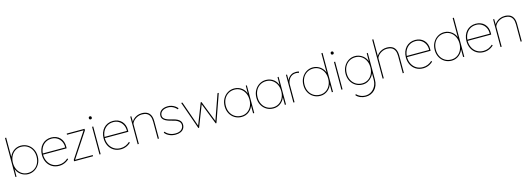

<svg xmlns="http://www.w3.org/2000/svg" viewBox="15 -2008 9708 3516"><g transform="rotate(-15 4868.5 -250.0)"><path d="M312 10Q272 10 234.5 -3.5Q197 -17 166 -41.5Q135 -66 114 -98.5Q93 -131 86 -170L92 -167L90 0H70V-740H92V-348L83 -345Q93 -386 114 -419.5Q135 -453 165 -478Q195 -503 231.5 -516.5Q268 -530 308 -530Q381 -530 438.5 -495.5Q496 -461 529 -400.5Q562 -340 562 -262Q562 -183 528 -121.5Q494 -60 437.5 -25Q381 10 312 10ZM311 -12Q378 -12 430 -44Q482 -76 511 -132.5Q540 -189 540 -262Q540 -333 511 -388.5Q482 -444 430 -476Q378 -508 309 -508Q248 -508 198.5 -476.5Q149 -445 120.5 -389Q92 -333 92 -260Q92 -188 120.5 -132Q149 -76 198.5 -44Q248 -12 311 -12Z M899 10Q823 10 765 -25Q707 -60 674.5 -122Q642 -184 642 -263Q642 -322 660 -371Q678 -420 710.5 -455.5Q743 -491 788 -510.5Q833 -530 887 -530Q937 -530 979 -513.5Q1021 -497 1051.5 -465.5Q1082 -434 1098 -390Q1114 -346 1112 -291L1111 -265H654V-287H1100L1088 -270L1090 -295Q1090 -359 1063 -407Q1036 -455 990.5 -481.5Q945 -508 890 -508Q822 -508 771.5 -476.5Q721 -445 693 -389.5Q665 -334 664 -263Q665 -190 695 -133Q725 -76 777.5 -44Q830 -12 899 -12Q951 -12 995 -31Q1039 -50 1074 -83L1086 -65Q1061 -42 1032.5 -25.5Q1004 -9 970.5 0.5Q937 10 899 10Z M1182 0V-26L1508 -521L1506 -503H1182V-525H1520V-497L1198 -10L1194 -22H1541V0Z M1663 0V-525H1685V0ZM1674 -663Q1660 -663 1653 -671Q1646 -679 1646 -692Q1646 -704 1653 -712.5Q1660 -721 1674 -721Q1687 -721 1694.5 -713Q1702 -705 1702 -692Q1702 -679 1695 -671Q1688 -663 1674 -663Z M2069 10Q1993 10 1935 -25Q1877 -60 1844.5 -122Q1812 -184 1812 -263Q1812 -322 1830 -371Q1848 -420 1880.5 -455.5Q1913 -491 1958 -510.5Q2003 -530 2057 -530Q2107 -530 2149 -513.5Q2191 -497 2221.5 -465.5Q2252 -434 2268 -390Q2284 -346 2282 -291L2281 -265H1824V-287H2270L2258 -270L2260 -295Q2260 -359 2233 -407Q2206 -455 2160.5 -481.5Q2115 -508 2060 -508Q1992 -508 1941.5 -476.5Q1891 -445 1863 -389.5Q1835 -334 1834 -263Q1835 -190 1865 -133Q1895 -76 1947.5 -44Q2000 -12 2069 -12Q2121 -12 2165 -31Q2209 -50 2244 -83L2256 -65Q2231 -42 2202.5 -25.5Q2174 -9 2140.5 0.5Q2107 10 2069 10Z M2387 0V-525H2407L2409 -404L2400 -401Q2411 -435 2441 -464.5Q2471 -494 2513.5 -512Q2556 -530 2605 -530Q2664 -530 2705 -509Q2746 -488 2768 -443.5Q2790 -399 2790 -328V0H2768V-328Q2768 -391 2748.5 -431Q2729 -471 2692.5 -489.5Q2656 -508 2603 -508Q2561 -508 2525.5 -493.5Q2490 -479 2464 -457.5Q2438 -436 2423.5 -413.5Q2409 -391 2409 -376V0H2398Q2396 0 2393.5 0Q2391 0 2387 0Z M3106 10Q3040 10 2986 -15Q2932 -40 2903 -81L2920 -96Q2948 -59 2996 -35.5Q3044 -12 3108 -12Q3149 -12 3178 -22Q3207 -32 3225 -49Q3243 -66 3252 -87.5Q3261 -109 3261 -133Q3261 -182 3219 -210Q3199 -225 3169 -236Q3139 -247 3099 -256Q3054 -267 3019.5 -281Q2985 -295 2963 -313Q2943 -330 2933 -349.5Q2923 -369 2923 -393Q2923 -424 2935.5 -449Q2948 -474 2970.5 -492.5Q2993 -511 3025.5 -520.5Q3058 -530 3098 -530Q3133 -530 3166 -520Q3199 -510 3228 -491Q3257 -472 3280 -445L3264 -427Q3242 -452 3216 -470.5Q3190 -489 3160.5 -498.5Q3131 -508 3098 -508Q3062 -508 3033.5 -499.5Q3005 -491 2985 -475.5Q2965 -460 2955 -439.5Q2945 -419 2945 -394Q2945 -377 2952 -361Q2959 -345 2975 -332Q2995 -315 3027.5 -302Q3060 -289 3103 -279Q3148 -269 3181.5 -256.5Q3215 -244 3237 -227Q3260 -210 3271.5 -187Q3283 -164 3283 -133Q3283 -90 3262 -57.5Q3241 -25 3201 -7.5Q3161 10 3106 10Z M3537 0 3352 -525H3376L3552 -24H3537L3701 -444H3716L3880 -24H3865L4041 -525H4065L3880 0H3866L3701 -422H3716L3551 0Z M4359 10Q4286 10 4228.5 -24.5Q4171 -59 4138 -119.5Q4105 -180 4105 -258Q4105 -337 4139 -398.5Q4173 -460 4229.5 -495Q4286 -530 4355 -530Q4397 -530 4435 -517Q4473 -504 4503 -480Q4533 -456 4553.5 -423Q4574 -390 4581 -350L4575 -353L4577 -525H4597V0H4575V-172L4584 -175Q4575 -135 4554.5 -101Q4534 -67 4504 -42Q4474 -17 4437.5 -3.5Q4401 10 4359 10ZM4359 -12Q4420 -12 4469.5 -43.5Q4519 -75 4547.5 -131Q4576 -187 4576 -260Q4576 -332 4547.5 -388Q4519 -444 4469.5 -476Q4420 -508 4357 -508Q4290 -508 4238 -476Q4186 -444 4157 -387.5Q4128 -331 4128 -258Q4128 -187 4157 -131.5Q4186 -76 4238 -44Q4290 -12 4359 -12Z M4961 10Q4888 10 4830.5 -24.5Q4773 -59 4740 -119.5Q4707 -180 4707 -258Q4707 -337 4741 -398.5Q4775 -460 4831.5 -495Q4888 -530 4957 -530Q4999 -530 5037 -517Q5075 -504 5105 -480Q5135 -456 5155.5 -423Q5176 -390 5183 -350L5177 -353L5179 -525H5199V0H5177V-172L5186 -175Q5177 -135 5156.5 -101Q5136 -67 5106 -42Q5076 -17 5039.5 -3.5Q5003 10 4961 10ZM4961 -12Q5022 -12 5071.5 -43.5Q5121 -75 5149.5 -131Q5178 -187 5178 -260Q5178 -332 5149.5 -388Q5121 -444 5071.5 -476Q5022 -508 4959 -508Q4892 -508 4840 -476Q4788 -444 4759 -387.5Q4730 -331 4730 -258Q4730 -187 4759 -131.5Q4788 -76 4840 -44Q4892 -12 4961 -12Z M5339 0V-525H5359L5360 -398L5354 -396Q5361 -429 5382.5 -459.5Q5404 -490 5440.5 -510Q5477 -530 5527 -530Q5544 -530 5558.5 -528Q5573 -526 5585 -522L5578 -499Q5562 -504 5547.5 -506Q5533 -508 5522 -508Q5482 -508 5451.5 -492Q5421 -476 5401 -450Q5381 -424 5371 -394.5Q5361 -365 5361 -338V0Z M5852 10Q5779 10 5721.5 -24.5Q5664 -59 5631 -119.5Q5598 -180 5598 -258Q5598 -337 5632 -398.5Q5666 -460 5722.5 -495Q5779 -530 5848 -530Q5888 -530 5925.5 -516.5Q5963 -503 5994 -478.5Q6025 -454 6046 -421.5Q6067 -389 6074 -350L6068 -353V-740H6090V0H6068V-172L6077 -175Q6067 -135 6046 -101Q6025 -67 5995 -42Q5965 -17 5929 -3.5Q5893 10 5852 10ZM5851 -12Q5912 -12 5961.5 -43.5Q6011 -75 6039.5 -131Q6068 -187 6068 -260Q6068 -332 6039.5 -388Q6011 -444 5961.5 -476Q5912 -508 5849 -508Q5782 -508 5730 -476Q5678 -444 5649 -387.5Q5620 -331 5620 -258Q5620 -187 5649 -131.5Q5678 -76 5730 -44Q5782 -12 5851 -12Z M6249 0V-525H6271V0ZM6260 -663Q6246 -663 6239 -671Q6232 -679 6232 -692Q6232 -704 6239 -712.5Q6246 -721 6260 -721Q6273 -721 6280.5 -713Q6288 -705 6288 -692Q6288 -679 6281 -671Q6274 -663 6260 -663Z M6652 240Q6598 240 6550.5 221Q6503 202 6471 166L6482 146Q6503 168 6528.5 184Q6554 200 6585 209Q6616 218 6651 218Q6708 218 6757.5 188Q6807 158 6837.5 102.5Q6868 47 6868 -30V-172L6877 -175Q6864 -121 6831 -79.5Q6798 -38 6752 -14Q6706 10 6652 10Q6579 10 6521.5 -24.5Q6464 -59 6431 -119.5Q6398 -180 6398 -258Q6398 -337 6432 -398.5Q6466 -460 6522.5 -495Q6579 -530 6648 -530Q6680 -530 6710.5 -521Q6741 -512 6768 -496Q6795 -480 6817 -457.5Q6839 -435 6853.5 -408Q6868 -381 6874 -350L6868 -353L6870 -525H6890V-21Q6890 40 6871.5 88.5Q6853 137 6820 170.5Q6787 204 6744 222Q6701 240 6652 240ZM6651 -12Q6712 -12 6761.5 -43.5Q6811 -75 6839.5 -131Q6868 -187 6868 -260Q6868 -332 6839.5 -388Q6811 -444 6761.5 -476Q6712 -508 6649 -508Q6582 -508 6530 -476Q6478 -444 6449 -387.5Q6420 -331 6420 -258Q6420 -187 6449.5 -131.5Q6479 -76 6531 -44Q6583 -12 6651 -12Z M7031 0V-740H7053V-404L7044 -402Q7055 -437 7085.5 -466Q7116 -495 7158.5 -512.5Q7201 -530 7249 -530Q7308 -530 7349 -509Q7390 -488 7412 -443.5Q7434 -399 7434 -328V0H7412V-328Q7412 -391 7392.5 -431Q7373 -471 7336.5 -489.5Q7300 -508 7247 -508Q7205 -508 7169.5 -493.5Q7134 -479 7108 -457.5Q7082 -436 7067.5 -413.5Q7053 -391 7053 -376V0H7042Q7040 0 7037.5 0Q7035 0 7031 0Z M7799 10Q7723 10 7665 -25Q7607 -60 7574.5 -122Q7542 -184 7542 -263Q7542 -322 7560 -371Q7578 -420 7610.5 -455.5Q7643 -491 7688 -510.5Q7733 -530 7787 -530Q7837 -530 7879 -513.5Q7921 -497 7951.5 -465.5Q7982 -434 7998 -390Q8014 -346 8012 -291L8011 -265H7554V-287H8000L7988 -270L7990 -295Q7990 -359 7963 -407Q7936 -455 7890.5 -481.5Q7845 -508 7790 -508Q7722 -508 7671.5 -476.5Q7621 -445 7593 -389.5Q7565 -334 7564 -263Q7565 -190 7595 -133Q7625 -76 7677.5 -44Q7730 -12 7799 -12Q7851 -12 7895 -31Q7939 -50 7974 -83L7986 -65Q7961 -42 7932.5 -25.5Q7904 -9 7870.5 0.5Q7837 10 7799 10Z M8341 10Q8268 10 8210.5 -24.5Q8153 -59 8120 -119.5Q8087 -180 8087 -258Q8087 -337 8121 -398.5Q8155 -460 8211.5 -495Q8268 -530 8337 -530Q8377 -530 8414.5 -516.5Q8452 -503 8483 -478.5Q8514 -454 8535 -421.5Q8556 -389 8563 -350L8557 -353V-740H8579V0H8557V-172L8566 -175Q8556 -135 8535 -101Q8514 -67 8484 -42Q8454 -17 8418 -3.5Q8382 10 8341 10ZM8340 -12Q8401 -12 8450.5 -43.5Q8500 -75 8528.5 -131Q8557 -187 8557 -260Q8557 -332 8528.5 -388Q8500 -444 8450.5 -476Q8401 -508 8338 -508Q8271 -508 8219 -476Q8167 -444 8138 -387.5Q8109 -331 8109 -258Q8109 -187 8138 -131.5Q8167 -76 8219 -44Q8271 -12 8340 -12Z M8948 10Q8872 10 8814 -25Q8756 -60 8723.5 -122Q8691 -184 8691 -263Q8691 -322 8709 -371Q8727 -420 8759.5 -455.5Q8792 -491 8837 -510.5Q8882 -530 8936 -530Q8986 -530 9028 -513.5Q9070 -497 9100.5 -465.5Q9131 -434 9147 -390Q9163 -346 9161 -291L9160 -265H8703V-287H9149L9137 -270L9139 -295Q9139 -359 9112 -407Q9085 -455 9039.5 -481.5Q8994 -508 8939 -508Q8871 -508 8820.5 -476.5Q8770 -445 8742 -389.5Q8714 -334 8713 -263Q8714 -190 8744 -133Q8774 -76 8826.5 -44Q8879 -12 8948 -12Q9000 -12 9044 -31Q9088 -50 9123 -83L9135 -65Q9110 -42 9081.5 -25.5Q9053 -9 9019.5 0.5Q8986 10 8948 10Z M9266 0V-525H9286L9288 -404L9279 -401Q9290 -435 9320 -464.5Q9350 -494 9392.5 -512Q9435 -530 9484 -530Q9543 -530 9584 -509Q9625 -488 9647 -443.5Q9669 -399 9669 -328V0H9647V-328Q9647 -391 9627.5 -431Q9608 -471 9571.5 -489.5Q9535 -508 9482 -508Q9440 -508 9404.5 -493.5Q9369 -479 9343 -457.5Q9317 -436 9302.5 -413.5Q9288 -391 9288 -376V0H9277Q9275 0 9272.5 0Q9270 0 9266 0Z"/></g></svg>

Font: Lexend Deca Thin
Style: Regular
Weight: 250
Designer: Bonnie Shaver-Troup, Thomas Jockin
Foundry: Lexend
Version: Version 1.007